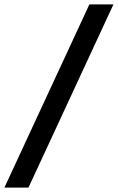

<svg xmlns="http://www.w3.org/2000/svg" viewBox="-93 -750 534 870"><path d="M-73 100 312 -730H421L36 100Z"/></svg>

Font: MuseoModerno Medium
Style: Italic
Weight: 500
Italic angle: -9°
Designer: Pablo Cosgaya, Héctor Gatti, Marcela Romero, and the Authors of The MuseoModerno Project.
Foundry: Omnibus-Type Team
Version: Version 1.003